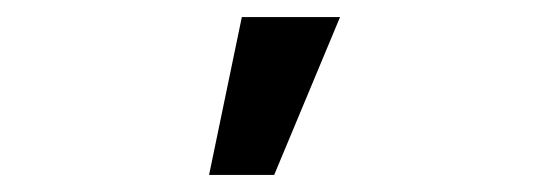

<svg xmlns="http://www.w3.org/2000/svg" viewBox="-20 -740 640 225"><path d="M225 -535H301.3L378.5 -720H263.4Z"/></svg>

Font: Tap Sans
Style: Regular
Weight: 400
Designer: Tap Payments
Foundry: Tap Payments
Version: Version 1.001;Glyphs 3.1.2 (3151)